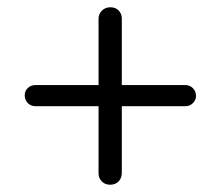

<svg xmlns="http://www.w3.org/2000/svg" viewBox="-20 -519 602 528"><path d="M77 -227Q65 -227 56.5 -235.5Q48 -244 48 -257Q48 -269 56.5 -277Q65 -285 77 -285H490Q502 -285 510.5 -276.5Q519 -268 519 -255Q519 -244 510.5 -235.5Q502 -227 490 -227ZM283 -11Q269 -11 260 -20Q251 -29 251 -43V-467Q251 -481 260.5 -490Q270 -499 283 -499Q298 -499 306.5 -490Q315 -481 315 -468V-44Q315 -29 306 -20Q297 -11 283 -11Z"/></svg>

Font: Quicksand Light
Style: Regular
Weight: 400
Version: Version 3.004